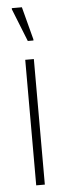

<svg xmlns="http://www.w3.org/2000/svg" viewBox="-53 -750 264 777"><g transform="rotate(-5 79.0 -361.5)"><path d="M62 0V-510H97V0ZM79 -585 26 -718V-723H67L102 -590V-585Z"/></g></svg>

Font: Saira ExtraCondensed Thin
Style: Regular
Weight: 250
Width: 2
Designer: Hector Gatti with collaboration of the Omnibus-Type team
Foundry: Omnibus-Type
Version: Version 1.101